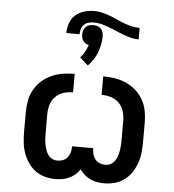

<svg xmlns="http://www.w3.org/2000/svg" viewBox="-57 -892 864 952"><g transform="rotate(5 375.0 -415.5)"><path d="M496 8Q479 8 461.5 5Q444 2 428 -5.5Q412 -13 398.5 -24.5Q385 -36 375 -51Q365 -36 351.5 -24.5Q338 -13 322 -5.5Q306 2 288.5 5Q271 8 254 8Q227 8 201 1Q175 -6 154 -21.5Q133 -37 118 -59Q103 -81 94 -106Q85 -131 82 -157.5Q79 -184 79 -210V-310Q79 -339 84.5 -368Q90 -397 104.5 -422.5Q119 -448 141 -467.5Q163 -487 190 -499Q217 -511 246 -515.5Q275 -520 304 -520V-428Q280 -428 257 -421Q234 -414 217 -397Q200 -380 193 -357Q186 -334 186 -310V-210Q186 -197 187 -183.5Q188 -170 190.5 -157Q193 -144 197.5 -131Q202 -118 210 -107Q218 -96 230 -90Q242 -84 256 -84Q270 -84 283 -89Q296 -94 305 -104.5Q314 -115 318 -128.5Q322 -142 322 -156V-161H428V-156Q428 -142 432 -128.5Q436 -115 445 -104.5Q454 -94 467 -89Q480 -84 494 -84Q508 -84 520 -90Q532 -96 540 -107Q548 -118 552.5 -131Q557 -144 559.5 -157Q562 -170 563 -183.5Q564 -197 564 -210V-310Q564 -334 557 -357Q550 -380 533 -397Q516 -414 493 -421Q470 -428 446 -428V-520Q475 -520 504 -515.5Q533 -511 560 -499Q587 -487 609 -467.5Q631 -448 645.5 -422.5Q660 -397 665.5 -368Q671 -339 671 -310V-210Q671 -184 668 -157.5Q665 -131 656 -106Q647 -81 632 -59Q617 -37 596 -21.5Q575 -6 549 1Q523 8 496 8ZM245 -718Q245 -743 253.5 -767.5Q262 -792 281 -808.5Q300 -825 325 -832Q350 -839 375 -839Q395 -839 414.5 -834Q434 -829 453 -822Q472 -815 490 -806.5Q508 -798 527 -791Q546 -784 565.5 -779.5Q585 -775 605 -775V-718Q579 -718 553.5 -726Q528 -734 504 -744L476 -756Q452 -766 426.5 -774Q401 -782 375 -782Q362 -782 349.5 -778.5Q337 -775 327.5 -765.5Q318 -756 314.5 -743.5Q311 -731 311 -718ZM365 -567 324 -604Q337 -617 346 -634Q355 -651 361 -669Q352 -670 345 -674.5Q338 -679 333 -686Q328 -693 326 -701.5Q324 -710 324 -718Q324 -728 327 -738Q330 -748 337.5 -755.5Q345 -763 355 -766Q365 -769 375 -769Q385 -769 395 -766Q405 -763 412.5 -755.5Q420 -748 423 -738Q426 -728 426 -718Q426 -697 422 -676.5Q418 -656 410.5 -636.5Q403 -617 391.5 -599.5Q380 -582 365 -567Z"/></g></svg>

Font: Iosevka Etoile Semibold
Style: Regular
Weight: 600
Designer: Belleve Invis
Foundry: Belleve Invis
Version: Version 22.1.2; ttfautohint (v1.8.4)